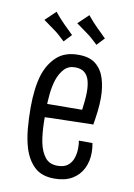

<svg xmlns="http://www.w3.org/2000/svg" viewBox="-82 -751 568 816"><g transform="rotate(10 202.5 -343.0)"><path d="M210 12Q155 12 124 -17.5Q93 -47 78 -96Q67 -133 63 -177Q59 -221 59 -269Q59 -309 63.5 -346Q68 -383 78 -414Q95 -463 129 -493.5Q163 -524 221 -524Q269 -524 296 -502Q323 -480 334.5 -442.5Q346 -405 346 -359Q346 -331 342.5 -302Q339 -273 334 -243L276 -294Q279 -316 281 -336.5Q283 -357 283 -375Q283 -403 277 -424Q271 -445 256.5 -457Q242 -469 215 -469Q187 -469 169 -449.5Q151 -430 141 -400Q132 -372 128.5 -337Q125 -302 125 -268Q125 -243 125.5 -218.5Q126 -194 128 -171.5Q130 -149 134 -129Q142 -91 160.5 -67.5Q179 -44 214 -44Q242 -44 258 -56.5Q274 -69 281 -89.5Q288 -110 288 -133Q288 -141 287.5 -149Q287 -157 285 -165H344Q346 -155 347 -145Q348 -135 348 -125Q348 -86 332.5 -55Q317 -24 286.5 -6Q256 12 210 12ZM86 -236 85 -295 334 -297V-243Q334 -243 318.5 -243Q303 -243 277.5 -242Q252 -241 219.5 -240.5Q187 -240 152.5 -239Q118 -238 86 -236ZM288 -579Q288 -579 280.5 -586Q273 -593 262.5 -602.5Q252 -612 242 -619Q232 -626 220.5 -634.5Q209 -643 200.5 -649Q192 -655 192 -655L237 -698Q237 -698 243.5 -690Q250 -682 260 -671Q270 -660 280 -650Q291 -640 299.5 -631Q308 -622 313.5 -617Q319 -612 319 -612ZM148 -569Q148 -569 140.5 -576Q133 -583 122.5 -592.5Q112 -602 102 -609Q92 -616 80.5 -624.5Q69 -633 60.5 -639Q52 -645 52 -645L97 -688Q97 -688 103.5 -680Q110 -672 120 -661Q130 -650 140 -640Q151 -630 159.5 -621Q168 -612 173.5 -607Q179 -602 179 -602Z"/></g></svg>

Font: Truculenta
Style: Regular
Weight: 400
Designer: Ivan Castro, Eva Sanz & Omnibus-Type Team
Foundry: Omnibus-Type
Version: Version 1.002